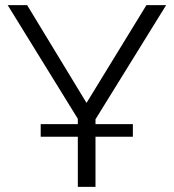

<svg xmlns="http://www.w3.org/2000/svg" viewBox="-20 -730 679 750"><path d="M284 0V-196H139V-245H284V-266L10 -710H86L318 -328L552 -710H629L353 -264V-245H499V-196H353V0Z"/></svg>

Font: Raleway
Style: Regular
Weight: 400
Designer: Matt McInerney, Pablo Impallari, Rodrigo Fuenzalida
Foundry: Matt McInerney, Pablo Impallari, Rodrigo Fuenzalida
Version: Version 4.101;RELEASE